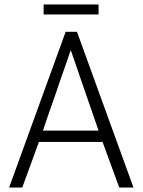

<svg xmlns="http://www.w3.org/2000/svg" viewBox="-20 -843 641 863"><path d="M176 -823H423V-778H176ZM580 0H516L441 -205H155L80 0H21L275 -700H326ZM297 -615Q293 -603 285.5 -581.5Q278 -560 268.5 -532.5Q259 -505 248 -474Q237 -443 227 -412Q201 -340 173 -256H423Q394 -340 369 -412Q358 -443 347.5 -474Q337 -505 327.5 -532.5Q318 -560 310.5 -581.5Q303 -603 299 -615Z"/></svg>

Font: Post Grotesk Light
Style: Light
Weight: 300
Version: Version 1.0